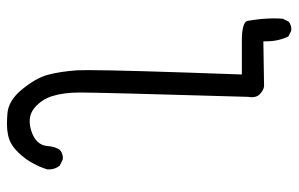

<svg xmlns="http://www.w3.org/2000/svg" viewBox="-170 -601 840 540"><g transform="rotate(-90 250.0 -331.0)"><path d="M433.1 67.9Q435.1 68.4 439 68.4Q442.9 68.4 448.5 66.7Q454.1 64.9 459 61L467.3 44.4Q468.3 31.2 468.3 18.6Q468.3 -14.2 461.4 -54.2Q459.5 -66.4 428.2 -69.8Q418.9 -70.8 407.2 -70.8H310.5Q322.8 -407.7 322.8 -503.4Q322.8 -524.9 322.3 -533.7Q318.8 -582.5 309.6 -616.7Q300.3 -650.4 268.6 -689Q237.8 -726.6 202.1 -730Q187 -731.4 170.7 -731.4Q154.3 -731.4 140.9 -728.5Q127.4 -725.6 116.7 -719.7Q99.6 -710.4 82 -689.5Q64.5 -668.9 52.2 -641.1Q46.9 -629.4 43.5 -617.7Q43.5 -615.7 43.5 -613.8Q43.5 -595.7 54.2 -583L70.8 -574.7Q72.8 -574.2 76.7 -574.2Q80.6 -574.2 86.4 -575.9Q92.3 -577.6 97.7 -582Q107.4 -593.8 109.4 -618.2Q110.8 -634.8 122.1 -646Q133.3 -657.2 152.3 -663.1Q166.5 -667.5 178.7 -667.5Q200.7 -667.5 216.8 -653.8Q240.7 -633.8 250 -603Q259.8 -571.8 259.8 -525.9Q259.8 -470.2 247.6 -52.7Q246.6 -47.4 246.6 -43Q246.6 -29.3 253.9 -21.5Q264.6 -10.3 276.9 -8.3L403.8 -10.3V-2Q403.8 31.7 417.5 60.1Z"/></g></svg>

Font: NaikaiFont
Style: Light
Weight: 300
Version: Version 1.89